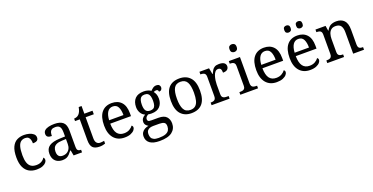

<svg xmlns="http://www.w3.org/2000/svg" viewBox="-29 -1707 5621 2894"><g transform="rotate(-20 2781.5 -260.0)"><path d="M283 10Q217 10 165.5 -18Q114 -46 84.5 -106.5Q55 -167 55 -265Q55 -372 84.5 -433.5Q114 -495 164.5 -520.5Q215 -546 278 -546Q320 -546 360 -535Q400 -524 426 -501.5Q452 -479 452 -444Q452 -421 442 -407Q432 -393 412.5 -387Q393 -381 363 -381Q363 -413 355.5 -439Q348 -465 330 -480.5Q312 -496 278 -496Q240 -496 211.5 -476Q183 -456 167.5 -406Q152 -356 152 -266Q152 -195 167.5 -148Q183 -101 216 -78Q249 -55 303 -55Q350 -55 384.5 -74.5Q419 -94 436 -125Q444 -119 448.5 -109.5Q453 -100 453 -86Q453 -63 434 -41Q415 -19 377.5 -4.5Q340 10 283 10Z M697 10Q653 10 617.5 -7.5Q582 -25 562 -60.5Q542 -96 542 -150Q542 -230 598.5 -268Q655 -306 770 -310L853 -313V-373Q853 -409 847 -436.5Q841 -464 821 -480Q801 -496 760 -496Q722 -496 702 -482Q682 -468 675.5 -443.5Q669 -419 669 -387Q627 -387 605.5 -401.5Q584 -416 584 -450Q584 -485 608.5 -506Q633 -527 674 -536.5Q715 -546 764 -546Q856 -546 901.5 -507Q947 -468 947 -373V-114Q947 -86 953 -70.5Q959 -55 973 -48.5Q987 -42 1009 -42H1012V0H877L861 -86H853Q832 -58 812 -36.5Q792 -15 765.5 -2.5Q739 10 697 10ZM720 -52Q761 -52 790.5 -69Q820 -86 836.5 -117.5Q853 -149 853 -191V-272L789 -269Q732 -267 699.5 -252Q667 -237 653 -210.5Q639 -184 639 -145Q639 -114 648 -93.5Q657 -73 675 -62.5Q693 -52 720 -52Z M1295 10Q1219 10 1184.5 -24.5Q1150 -59 1150 -145V-479H1074V-519Q1092 -519 1114 -526.5Q1136 -534 1152 -551Q1169 -569 1180 -595Q1191 -621 1198 -659H1244V-536H1375V-479H1244V-142Q1244 -91 1265 -67Q1286 -43 1320 -43Q1338 -43 1353 -45Q1368 -47 1384 -50V-6Q1371 0 1345 5Q1319 10 1295 10Z M1694 10Q1585 10 1523.5 -62Q1462 -134 1462 -264Q1462 -404 1520 -475Q1578 -546 1684 -546Q1781 -546 1836.5 -486Q1892 -426 1892 -307V-261H1559Q1561 -152 1598.5 -102.5Q1636 -53 1708 -53Q1760 -53 1796.5 -74.5Q1833 -96 1851 -123Q1858 -120 1864 -111Q1870 -102 1870 -89Q1870 -69 1851 -46Q1832 -23 1793 -6.5Q1754 10 1694 10ZM1791 -315Q1791 -395 1766.5 -443.5Q1742 -492 1682 -492Q1627 -492 1596.5 -446.5Q1566 -401 1561 -315Z M2173 240Q2069 240 2017 201.5Q1965 163 1965 94Q1965 55 1982.5 28.5Q2000 2 2028.5 -13Q2057 -28 2090 -34Q2070 -43 2052.5 -63.5Q2035 -84 2035 -116Q2035 -146 2050.5 -168Q2066 -190 2100 -210Q2057 -228 2033.5 -269.5Q2010 -311 2010 -361Q2010 -447 2057 -496.5Q2104 -546 2198 -546Q2234 -546 2266 -536Q2298 -526 2312 -513Q2326 -529 2351 -548Q2376 -567 2409 -567Q2439 -567 2453.5 -551.5Q2468 -536 2468 -515Q2468 -494 2455.5 -478.5Q2443 -463 2415 -463Q2415 -474 2408.5 -485.5Q2402 -497 2382 -497Q2369 -497 2359 -494Q2349 -491 2339 -485Q2356 -464 2367 -435.5Q2378 -407 2378 -364Q2378 -290 2333.5 -241Q2289 -192 2198 -192Q2186 -192 2170.5 -193.5Q2155 -195 2145 -197Q2126 -187 2112 -172Q2098 -157 2098 -134Q2098 -116 2109.5 -106Q2121 -96 2160 -96H2273Q2362 -96 2400 -54Q2438 -12 2438 53Q2438 139 2373.5 189.5Q2309 240 2173 240ZM2175 191Q2247 191 2286 175.5Q2325 160 2340.5 132.5Q2356 105 2356 70Q2356 24 2330 8.5Q2304 -7 2254 -7H2156Q2128 -7 2103 0.5Q2078 8 2062 28Q2046 48 2046 88Q2046 117 2057 140.5Q2068 164 2096 177.5Q2124 191 2175 191ZM2195 -240Q2228 -240 2247.5 -253Q2267 -266 2275.5 -294Q2284 -322 2284 -365Q2284 -410 2275 -439.5Q2266 -469 2246.5 -483Q2227 -497 2194 -497Q2162 -497 2142 -482.5Q2122 -468 2113 -438.5Q2104 -409 2104 -364Q2104 -300 2125.5 -270Q2147 -240 2195 -240Z M2767 10Q2659 10 2597 -59Q2535 -128 2535 -269Q2535 -409 2594.5 -477.5Q2654 -546 2770 -546Q2878 -546 2940 -477.5Q3002 -409 3002 -269Q3002 -128 2942.5 -59Q2883 10 2767 10ZM2769 -42Q2819 -42 2849 -67.5Q2879 -93 2892 -144Q2905 -195 2905 -269Q2905 -381 2874 -437Q2843 -493 2768 -493Q2693 -493 2662.5 -437Q2632 -381 2632 -269Q2632 -157 2663 -99.5Q2694 -42 2769 -42Z M3090 0V-42H3093Q3116 -42 3134.5 -47Q3153 -52 3164 -67.5Q3175 -83 3175 -114V-426Q3175 -456 3163.5 -470.5Q3152 -485 3133.5 -489.5Q3115 -494 3093 -494H3090V-536H3244L3263 -437H3268Q3281 -467 3296 -492Q3311 -517 3336 -531.5Q3361 -546 3405 -546Q3460 -546 3486.5 -527Q3513 -508 3513 -473Q3513 -442 3491.5 -422Q3470 -402 3420 -402Q3420 -443 3408 -461.5Q3396 -480 3367 -480Q3339 -480 3320 -458Q3301 -436 3290 -402Q3279 -368 3274 -331.5Q3269 -295 3269 -266V-109Q3269 -80 3280.5 -65.5Q3292 -51 3310.5 -46.5Q3329 -42 3351 -42H3379V0Z M3551 0V-42H3564Q3586 -42 3604.5 -46.5Q3623 -51 3634.5 -65.5Q3646 -80 3646 -109V-426Q3646 -456 3634.5 -470.5Q3623 -485 3604.5 -489.5Q3586 -494 3564 -494H3561V-536H3740V-114Q3740 -83 3751 -67.5Q3762 -52 3781 -47Q3800 -42 3822 -42H3835V0ZM3689 -636Q3665 -636 3648.5 -650Q3632 -664 3632 -698Q3632 -733 3648.5 -746.5Q3665 -760 3689 -760Q3712 -760 3729 -746.5Q3746 -733 3746 -698Q3746 -664 3729 -650Q3712 -636 3689 -636Z M4135 10Q4026 10 3964.5 -62Q3903 -134 3903 -264Q3903 -404 3961 -475Q4019 -546 4125 -546Q4222 -546 4277.5 -486Q4333 -426 4333 -307V-261H4000Q4002 -152 4039.5 -102.5Q4077 -53 4149 -53Q4201 -53 4237.5 -74.5Q4274 -96 4292 -123Q4299 -120 4305 -111Q4311 -102 4311 -89Q4311 -69 4292 -46Q4273 -23 4234 -6.5Q4195 10 4135 10ZM4232 -315Q4232 -395 4207.5 -443.5Q4183 -492 4123 -492Q4068 -492 4037.5 -446.5Q4007 -401 4002 -315Z M4670 10Q4561 10 4499.5 -62Q4438 -134 4438 -264Q4438 -404 4496 -475Q4554 -546 4660 -546Q4757 -546 4812.5 -486Q4868 -426 4868 -307V-261H4535Q4537 -152 4574.5 -102.5Q4612 -53 4684 -53Q4736 -53 4772.5 -74.5Q4809 -96 4827 -123Q4834 -120 4840 -111Q4846 -102 4846 -89Q4846 -69 4827 -46Q4808 -23 4769 -6.5Q4730 10 4670 10ZM4767 -315Q4767 -395 4742.5 -443.5Q4718 -492 4658 -492Q4603 -492 4572.5 -446.5Q4542 -401 4537 -315ZM4747 -632Q4725 -632 4710.5 -644.5Q4696 -657 4696 -688Q4696 -720 4710.5 -732Q4725 -744 4747 -744Q4768 -744 4783 -732Q4798 -720 4798 -688Q4798 -657 4783 -644.5Q4768 -632 4747 -632ZM4557 -632Q4535 -632 4520.5 -644.5Q4506 -657 4506 -688Q4506 -720 4520.5 -732Q4535 -744 4557 -744Q4578 -744 4593 -732Q4608 -720 4608 -688Q4608 -657 4593 -644.5Q4578 -632 4557 -632Z M4946 0V-42H4954Q4977 -42 4995.5 -47Q5014 -52 5025 -67.5Q5036 -83 5036 -114V-426Q5036 -456 5025 -470.5Q5014 -485 4996 -489.5Q4978 -494 4956 -494H4951V-536H5113L5126 -455H5131Q5162 -511 5200.5 -528.5Q5239 -546 5287 -546Q5366 -546 5410.5 -499.5Q5455 -453 5455 -350V-114Q5455 -83 5464.5 -67.5Q5474 -52 5491 -47Q5508 -42 5530 -42H5535V0H5361V-345Q5361 -410 5336.5 -446Q5312 -482 5251 -482Q5206 -482 5179.5 -459.5Q5153 -437 5141.5 -400Q5130 -363 5130 -320V-109Q5130 -80 5141 -65.5Q5152 -51 5170 -46.5Q5188 -42 5210 -42H5215V0Z"/></g></svg>

Font: Noto Serif Malayalam
Style: Regular
Weight: 400
Designer: Indian type Foundry, Jelle Bosma, Monotype Design Team
Foundry: Monotype Imaging Inc.
Version: Version 2.103